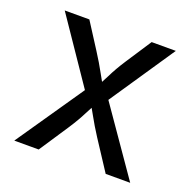

<svg xmlns="http://www.w3.org/2000/svg" viewBox="-103 -649 751 751"><g transform="rotate(20 273.0 -273.0)"><path d="M31.7 0 247.1 -314 246.6 -246.6 43 -545.9H145.5L213.4 -439.9Q239.7 -398.9 259 -363.3Q278.3 -327.6 298.8 -294.4H252.9Q273.9 -327.6 291.3 -363.3Q308.6 -398.9 335.4 -439.9L404.8 -545.9H505.4L300.8 -242.7V-307.6L514.2 0H412.1L332 -122.6Q306.2 -162.6 287.4 -197Q268.6 -231.4 248.5 -263.2H294.9Q274.9 -231.4 257.8 -197Q240.7 -162.6 214.4 -122.6L133.3 0Z"/></g></svg>

Font: Inter Variable
Style: Regular
Weight: 400
Designer: Rasmus Andersson
Foundry: rsms
Version: Version 4.001;git-9221beed3